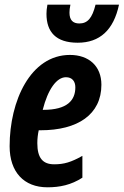

<svg xmlns="http://www.w3.org/2000/svg" viewBox="-20 -788 527 818"><path d="M311 -606C405 -606 464 -660 487 -768H387C373 -711 353 -688 318 -688C291 -688 276 -702 276 -734C276 -744 277 -754 280 -768H182C179 -752 178 -740 178 -729C178 -652 218 -606 311 -606ZM182 10C235 10 283 0 331 -31V-124C283 -97 253 -88 211 -88C163 -88 139 -114 139 -178C139 -196 141 -215 145 -233H153C311 -233 412 -300 412 -427C412 -507 358 -554 278 -554C110 -554 21 -358 21 -165C21 -55 82 10 182 10ZM165 -320H162C184 -407 221 -459 261 -459C287 -459 301 -442 301 -416C301 -361 267 -320 165 -320Z"/></svg>

Font: Noto Sans ExtraCondensed
Style: Bold Italic
Weight: 700
Width: 2
Italic angle: -12°
Designer: Monotype Design Team
Foundry: Monotype Imaging Inc.
Version: Version 2.013